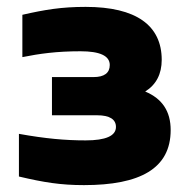

<svg xmlns="http://www.w3.org/2000/svg" viewBox="-20 -529 551 558"><path d="M252 -305H131V-194H262C299 -194 317 -182 317 -160C317 -134 287 -121 229 -121C170 -121 113 -126 35 -140V-16C107 1 156 9 224 9C387 9 476 -39 476 -151C476 -205 452 -242 402 -263C434 -283 450 -314 450 -355C450 -455 376 -509 229 -509C159 -509 111 -501 45 -486V-363C95 -373 144 -380 214 -380C270 -380 299 -367 299 -340C299 -317 283 -305 252 -305Z"/></svg>

Font: LT Wave Alt Black
Style: Regular
Weight: 900
Designer: Daniel Lyons
Version: Version 2.5 (Glyphs App)